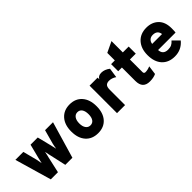

<svg xmlns="http://www.w3.org/2000/svg" viewBox="116 -1618 2526 2526"><g transform="rotate(-45 1379.0 -355.0)"><path d="M183 0 35 -511H183L234 -314Q236 -306 241 -276.5Q246 -247 249 -236Q266 -309 267 -314L317 -511H451L500 -314Q502 -305 508.5 -276Q515 -247 518 -236Q520 -245 525 -275Q530 -305 533 -314L587 -511H735L585 0H453L403 -224Q403 -226 395 -259Q387 -292 385 -309Q383 -292 375 -260Q367 -228 366 -224L316 0Z M1055 12Q945 12 881.5 -59Q818 -130 818 -255Q818 -379 882 -451Q946 -523 1055 -523Q1163 -523 1226.5 -451Q1290 -379 1290 -255Q1290 -130 1227 -59Q1164 12 1055 12ZM1055 -133Q1096 -133 1118.5 -165Q1141 -197 1141 -255Q1141 -313 1118.5 -345.5Q1096 -378 1055 -378Q1015 -378 991.5 -345Q968 -312 968 -255Q968 -198 991.5 -165.5Q1015 -133 1055 -133Z M1415 0V-511H1565V-479Q1586 -523 1645 -523Q1706 -523 1763 -478L1743 -342Q1695 -376 1641 -376Q1604 -376 1584.5 -356.5Q1565 -337 1565 -284V0Z M2016 12Q1885 12 1885 -129V-379H1816V-511H1885V-651L2034 -722V-511H2143V-379H2034V-142Q2034 -130 2042 -123Q2050 -116 2060 -116Q2104 -116 2150 -136L2133 -11Q2086 12 2016 12Z M2482 12Q2368 12 2303 -59Q2238 -130 2238 -256Q2238 -378 2304 -450.5Q2370 -523 2482 -523Q2585 -523 2649 -461Q2713 -399 2713 -281Q2713 -227 2709 -205H2384Q2389 -115 2482 -115Q2521 -115 2547 -127.5Q2573 -140 2598 -169L2684 -83Q2605 12 2482 12ZM2386 -317H2570Q2559 -396 2475 -396Q2438 -396 2414.5 -375Q2391 -354 2386 -317Z"/></g></svg>

Font: Overpass Heavy
Style: Regular
Weight: 900
Designer: Delve Withrington, Thomas Jockin
Foundry: Delve Fonts
Version: Version 3.000;DELV;Overpass